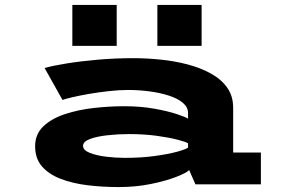

<svg xmlns="http://www.w3.org/2000/svg" viewBox="-20 -748 1140 779"><path d="M461.5 11Q395.5 11 334.5 3.5Q273.5 -4 225.8 -22.5Q178 -41 150.2 -73Q122.5 -105 122.5 -154.5Q122.5 -204 156.2 -235.8Q190 -267.5 244.2 -285.2Q298.5 -303 361.5 -310Q424.5 -317 483.5 -317Q550.5 -317 606.2 -307Q662 -297 698.2 -284.8Q734.5 -272.5 743 -266.5V-289Q743 -313 722 -330.8Q701 -348.5 665.5 -360Q630 -371.5 587 -377.2Q544 -383 500 -383Q463 -383 420.8 -378.2Q378.5 -373.5 339.8 -366.8Q301 -360 272.5 -353.2Q244 -346.5 233.5 -342.5L161 -472Q191.5 -481 248.2 -490.2Q305 -499.5 376.2 -505.8Q447.5 -512 521 -512Q574.5 -512 631.2 -506.2Q688 -500.5 740.5 -486.8Q793 -473 835 -450Q877 -427 901.5 -392.8Q926 -358.5 926 -311V-129H1038.5V0H773L747.5 -58Q737.5 -47 696.2 -30.8Q655 -14.5 593.5 -1.8Q532 11 461.5 11ZM486 -107.5Q553 -107.5 607.5 -115Q662 -122.5 697.8 -132.2Q733.5 -142 743 -149V-166.5Q734 -172.5 700.5 -181.2Q667 -190 615.8 -197Q564.5 -204 502.5 -204Q458.5 -204 415.8 -199.2Q373 -194.5 345 -184Q317 -173.5 317 -156.5Q317 -138.5 344.2 -127.8Q371.5 -117 410.8 -112.2Q450 -107.5 486 -107.5ZM273.5 -728H453.5V-562H273.5ZM618.5 -728H798V-562H618.5Z"/></svg>

Font: Trispace Expanded
Style: Bold
Weight: 700
Width: 7
Designer: Tyler Finck
Foundry: Etcetera Type Company
Version: Version 1.210; ttfautohint (v1.8.3)